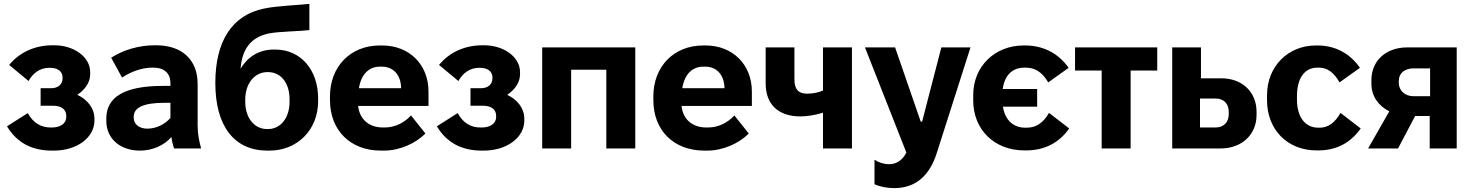

<svg xmlns="http://www.w3.org/2000/svg" viewBox="-20 -764 7579 988"><path d="M247 11H257C375 11 466 -55 466 -144V-153C466 -207 430 -252 378 -276C418 -303 444 -340 444 -382V-393C444 -472 359 -531 260 -531H251C152 -531 77 -490 27 -430L127 -347C148 -387 186 -415 232 -415H239C277 -415 302 -396 302 -366V-361C302 -330 279 -310 243 -310H189V-220H252C296 -220 321 -201 321 -168V-161C321 -130 292 -108 248 -108H240C191 -108 151 -131 123 -182L16 -114C67 -29 145 11 247 11Z M700 11C764 11 824 -15 862 -59C865 -37 870 -16 876 0H1015C1004 -39 997 -77 997 -119V-332C997 -457 916 -531 784 -531H775C695 -531 614 -507 552 -467L608 -365C662 -400 716 -416 764 -416H769C827 -416 857 -385 857 -337V-322H818C621 -322 527 -265 527 -154V-142C527 -50 599 11 700 11ZM738 -102C696 -102 668 -125 668 -158V-163C668 -211 719 -235 827 -235H857V-157C826 -122 782 -102 738 -102Z M1356 11H1367C1510 11 1617 -96 1617 -243V-258C1617 -405 1527 -509 1397 -509H1389C1314 -509 1256 -473 1218 -411C1226 -513 1272 -573 1364 -592C1414 -602 1522 -603 1572 -609V-744C1520 -738 1404 -734 1339 -720C1172 -686 1088 -549 1088 -337C1088 -114 1186 11 1356 11ZM1353 -100C1291 -100 1242 -155 1242 -240V-251C1242 -337 1292 -393 1356 -393H1359C1424 -393 1470 -339 1470 -253V-240C1470 -155 1422 -100 1360 -100Z M1940 11H1956C2036 11 2119 -26 2169 -77L2095 -170C2064 -136 2017 -108 1959 -108H1950C1879 -108 1830 -150 1823 -219H2185V-293C2185 -431 2087 -530 1947 -530H1934C1784 -530 1678 -422 1678 -268V-249C1678 -93 1783 11 1940 11ZM1827 -310C1838 -380 1877 -421 1935 -421H1945C2002 -421 2042 -381 2044 -313V-310Z M2459 11H2469C2587 11 2678 -55 2678 -144V-153C2678 -207 2642 -252 2590 -276C2630 -303 2656 -340 2656 -382V-393C2656 -472 2571 -531 2472 -531H2463C2364 -531 2289 -490 2239 -430L2339 -347C2360 -387 2398 -415 2444 -415H2451C2489 -415 2514 -396 2514 -366V-361C2514 -330 2491 -310 2455 -310H2401V-220H2464C2508 -220 2533 -201 2533 -168V-161C2533 -130 2504 -108 2460 -108H2452C2403 -108 2363 -131 2335 -182L2228 -114C2279 -29 2357 11 2459 11Z M2770 0H2919V-405H3100V0H3249V-520H2770Z M3604 11H3620C3700 11 3783 -26 3833 -77L3759 -170C3728 -136 3681 -108 3623 -108H3614C3543 -108 3494 -150 3487 -219H3849V-293C3849 -431 3751 -530 3611 -530H3598C3448 -530 3342 -422 3342 -268V-249C3342 -93 3447 11 3604 11ZM3491 -310C3502 -380 3541 -421 3599 -421H3609C3666 -421 3706 -381 3708 -313V-310Z M4215 0H4364V-520H4215V-298C4190 -287 4161 -282 4133 -282C4087 -282 4068 -306 4068 -355V-520H3920V-335C3920 -228 3983 -165 4099 -165C4135 -165 4176 -172 4215 -184Z M4582 204C4693 204 4763 138 4799 28L4974 -520H4824L4725 -138H4718L4586 -520H4431L4644 21C4624 61 4592 81 4556 81C4528 81 4501 72 4480 58V184C4510 198 4549 204 4582 204Z M5251 10H5260C5355 10 5430 -29 5482 -103L5378 -183C5349 -132 5311 -107 5265 -107H5255C5193 -107 5151 -148 5141 -215H5317V-306H5140C5149 -376 5189 -416 5251 -416H5258C5306 -416 5343 -393 5374 -340L5479 -415C5427 -489 5349 -530 5256 -530H5247C5099 -530 4988 -422 4988 -275V-247C4988 -98 5096 10 5251 10Z M5649 0H5798V-401H5935V-520H5512V-401H5649Z M6012 0H6260C6372 0 6446 -73 6446 -172V-189C6446 -289 6374 -361 6265 -361H6160V-520H6012ZM6155 -108V-257H6235C6279 -257 6303 -229 6303 -188V-177C6303 -137 6279 -108 6235 -108Z M6755 10H6764C6857 10 6930 -29 6982 -103L6878 -183C6849 -132 6814 -107 6772 -107H6763C6697 -107 6654 -161 6654 -251V-269C6654 -363 6694 -416 6759 -416H6765C6810 -416 6843 -393 6873 -340L6978 -415C6927 -489 6851 -530 6760 -530H6751C6608 -530 6500 -422 6500 -275V-247C6500 -98 6604 10 6755 10Z M7020 0H7174L7262 -167H7337V0H7476V-520H7220C7113 -520 7037 -452 7037 -352V-334C7037 -268 7074 -219 7129 -191ZM7253 -269C7210 -269 7178 -298 7178 -337V-348C7178 -388 7209 -412 7253 -412H7339V-269Z"/></svg>

Font: Fixel Text Bold
Style: Bold
Weight: 700
Width: 4
Designer: AlfaBravo + MacPaw
Foundry: Kyrylo Tkachov, Marchela Mozhyna, Serhii Makarenko, Maria Weinstein, Zakhar Kryvoshyya
Version: Version 1.211